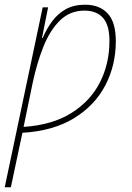

<svg xmlns="http://www.w3.org/2000/svg" viewBox="-47 -558 558 814"><path d="M-27 236 134 -527H157L131 -397H134Q150 -435 173.5 -467Q197 -499 231 -518.5Q265 -538 314 -538Q375 -538 409.5 -501Q444 -464 444 -383Q444 -282 400 -197Q356 -112 268 -57.5Q180 -3 48 5L-1 236ZM53 -20Q174 -28 255 -78.5Q336 -129 376.5 -208.5Q417 -288 417 -385Q417 -452 389.5 -482.5Q362 -513 311 -513Q250 -513 207.5 -471.5Q165 -430 137 -360Q109 -290 91 -204Z"/></svg>

Font: Noto Sans SemiCondensed Thin
Style: Italic
Weight: 100
Width: 4
Italic angle: -12°
Designer: Monotype Design Team
Foundry: Monotype Imaging Inc.
Version: Version 2.013; ttfautohint (v1.8.4.7-5d5b)